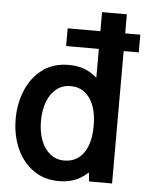

<svg xmlns="http://www.w3.org/2000/svg" viewBox="-54 -794 649 848"><g transform="rotate(5 270.5 -370.0)"><path d="M219 -587V-665.5H541V-587ZM238.5 10Q172 10 124 -24.8Q76 -59.5 50.5 -118Q25 -176.5 25 -247Q25 -316.5 49.8 -375.2Q74.5 -434 122.2 -469.5Q170 -505 238.5 -505Q289 -505 326.8 -485Q364.5 -465 391 -430L364 -409V-750H474V0H372L362 -92L395 -70Q366.5 -32 328.8 -11Q291 10 238.5 10ZM254.5 -82.5Q290.5 -82.5 316.8 -101.8Q343 -121 357 -157.8Q371 -194.5 371 -247Q371 -298.5 357 -335.5Q343 -372.5 316.8 -392.5Q290.5 -412.5 254.5 -412.5Q218 -412.5 191.5 -391.2Q165 -370 151 -332.8Q137 -295.5 137 -247Q137 -200 151 -162.8Q165 -125.5 191.5 -104Q218 -82.5 254.5 -82.5Z"/></g></svg>

Font: Cabin SemiCondensed SemiBold
Style: Regular
Weight: 600
Width: 4
Designer: Pablo Impallari
Foundry: Pablo Impallari. http://www.impallari.com Igino Marini. http://www.ikern.com
Version: Version 3.001